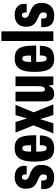

<svg xmlns="http://www.w3.org/2000/svg" viewBox="932 -1696 777 2680"><g transform="rotate(-90 1320.0 -356.5)"><path d="M185 12Q135 12 103 0.5Q71 -11 53 -31.5Q35 -52 27.5 -80Q20 -108 20 -141Q20 -145 20.5 -153Q21 -161 22 -169H141Q140 -161 140 -155.5Q140 -150 140 -144Q140 -129 144 -116Q148 -103 158 -96Q168 -89 184 -89Q198 -89 207 -94.5Q216 -100 220.5 -112Q225 -124 225 -141Q225 -165 212 -178.5Q199 -192 178.5 -201.5Q158 -211 135 -221Q115 -230 95.5 -241.5Q76 -253 60 -271Q44 -289 34.5 -316Q25 -343 25 -383Q25 -424 38 -453.5Q51 -483 73.5 -502.5Q96 -522 126 -531Q156 -540 189 -540Q224 -540 252.5 -531.5Q281 -523 302 -505.5Q323 -488 334 -463.5Q345 -439 345 -407Q345 -399 344.5 -389.5Q344 -380 343 -372H224V-392Q224 -409 219.5 -419Q215 -429 206.5 -434Q198 -439 186 -439Q178 -439 171 -436Q164 -433 159 -427Q154 -421 151.5 -413Q149 -405 149 -394Q149 -374 162 -361.5Q175 -349 195 -340.5Q215 -332 239 -323Q259 -314 280.5 -303Q302 -292 319.5 -274.5Q337 -257 347.5 -231Q358 -205 358 -167Q358 -120 345 -86Q332 -52 309 -30.5Q286 -9 254.5 1.5Q223 12 185 12Z M586 12Q522 12 481.5 -15.5Q441 -43 422.5 -104Q404 -165 404 -264Q404 -365 424.5 -425.5Q445 -486 487 -513Q529 -540 592 -540Q655 -540 694.5 -516Q734 -492 752.5 -434Q771 -376 771 -273V-239H543Q543 -188 546.5 -156Q550 -124 560 -109Q570 -94 589 -94Q602 -94 610.5 -99Q619 -104 624 -115Q629 -126 631.5 -144Q634 -162 634 -188H769Q769 -136 758 -98.5Q747 -61 724.5 -36.5Q702 -12 667.5 0Q633 12 586 12ZM543 -311H632Q632 -346 630.5 -369.5Q629 -393 624.5 -407.5Q620 -422 611.5 -428Q603 -434 589 -434Q570 -434 560.5 -421Q551 -408 547 -381Q543 -354 543 -311Z M797 0 910 -277 809 -528H957L1004 -373H1008L1053 -528H1195L1092 -274L1203 0H1054L999 -177H994L939 0Z M1349 12Q1292 12 1268 -23Q1244 -58 1244 -125V-528H1379V-166Q1379 -155 1381 -146Q1383 -137 1386.5 -130Q1390 -123 1396 -120Q1402 -117 1410 -117Q1428 -117 1438.5 -129.5Q1449 -142 1453 -166Q1457 -190 1457 -223V-528H1592V0H1474L1466 -62H1462Q1450 -37 1434.5 -20.5Q1419 -4 1398 4Q1377 12 1349 12Z M1838 12Q1774 12 1733.5 -15.5Q1693 -43 1674.5 -104Q1656 -165 1656 -264Q1656 -365 1676.5 -425.5Q1697 -486 1739 -513Q1781 -540 1844 -540Q1907 -540 1946.5 -516Q1986 -492 2004.5 -434Q2023 -376 2023 -273V-239H1795Q1795 -188 1798.5 -156Q1802 -124 1812 -109Q1822 -94 1841 -94Q1854 -94 1862.5 -99Q1871 -104 1876 -115Q1881 -126 1883.5 -144Q1886 -162 1886 -188H2021Q2021 -136 2010 -98.5Q1999 -61 1976.5 -36.5Q1954 -12 1919.5 0Q1885 12 1838 12ZM1795 -311H1884Q1884 -346 1882.5 -369.5Q1881 -393 1876.5 -407.5Q1872 -422 1863.5 -428Q1855 -434 1841 -434Q1822 -434 1812.5 -421Q1803 -408 1799 -381Q1795 -354 1795 -311Z M2087 0V-725H2222V0Z M2446 12Q2396 12 2364 0.5Q2332 -11 2314 -31.5Q2296 -52 2288.5 -80Q2281 -108 2281 -141Q2281 -145 2281.5 -153Q2282 -161 2283 -169H2402Q2401 -161 2401 -155.5Q2401 -150 2401 -144Q2401 -129 2405 -116Q2409 -103 2419 -96Q2429 -89 2445 -89Q2459 -89 2468 -94.5Q2477 -100 2481.5 -112Q2486 -124 2486 -141Q2486 -165 2473 -178.5Q2460 -192 2439.5 -201.5Q2419 -211 2396 -221Q2376 -230 2356.5 -241.5Q2337 -253 2321 -271Q2305 -289 2295.5 -316Q2286 -343 2286 -383Q2286 -424 2299 -453.5Q2312 -483 2334.5 -502.5Q2357 -522 2387 -531Q2417 -540 2450 -540Q2485 -540 2513.5 -531.5Q2542 -523 2563 -505.5Q2584 -488 2595 -463.5Q2606 -439 2606 -407Q2606 -399 2605.5 -389.5Q2605 -380 2604 -372H2485V-392Q2485 -409 2480.5 -419Q2476 -429 2467.5 -434Q2459 -439 2447 -439Q2439 -439 2432 -436Q2425 -433 2420 -427Q2415 -421 2412.5 -413Q2410 -405 2410 -394Q2410 -374 2423 -361.5Q2436 -349 2456 -340.5Q2476 -332 2500 -323Q2520 -314 2541.5 -303Q2563 -292 2580.5 -274.5Q2598 -257 2608.5 -231Q2619 -205 2619 -167Q2619 -120 2606 -86Q2593 -52 2570 -30.5Q2547 -9 2515.5 1.5Q2484 12 2446 12Z"/></g></svg>

Font: Archivo ExtraCondensed ExtraBold
Style: Regular
Weight: 800
Width: 2
Designer: Hector Gatti
Foundry: Omnibus-Type
Version: Version 2.001